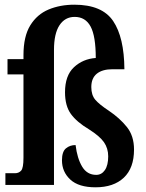

<svg xmlns="http://www.w3.org/2000/svg" viewBox="-20 -788 623 818"><path d="M387 10Q315 10 279.5 -23Q244 -56 244 -105Q244 -142 261 -156Q278 -170 302 -170Q309 -113 330 -78Q351 -43 390 -43Q413 -43 427 -63.5Q441 -84 441 -122Q441 -156 423 -182Q405 -208 359 -237Q307 -268 282 -302.5Q257 -337 257 -395Q257 -466 295 -501.5Q333 -537 388 -541Q388 -634 366 -675Q344 -716 298 -716Q257 -716 233.5 -680.5Q210 -645 210 -575V0H3V-50H44Q60 -50 70 -61Q80 -72 80 -116V-471H12V-536H80V-553Q80 -633 109 -680Q138 -727 187 -747.5Q236 -768 297 -768Q415 -768 462 -698.5Q509 -629 510 -493H459Q416 -493 392.5 -474Q369 -455 369 -417Q369 -383 386 -363Q403 -343 444 -316Q490 -285 520.5 -247Q551 -209 551 -151Q551 -72 507.5 -31Q464 10 387 10Z"/></svg>

Font: Noto Serif Ethiopic ExtraCondensed
Style: Bold
Weight: 700
Width: 2
Designer: Monotype Design Team
Foundry: Monotype Imaging Inc.
Version: Version 2.102; ttfautohint (v1.8.4.7-5d5b)